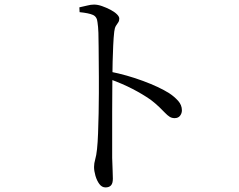

<svg xmlns="http://www.w3.org/2000/svg" viewBox="-20 -778 1040 837"><path d="M440 39Q424 39 413 24Q402 9 396 -12Q390 -33 390 -50Q390 -66 395 -83Q400 -100 403 -128Q406 -156 407.5 -197.5Q409 -239 410 -284.5Q411 -330 411 -372Q411 -414 411 -442Q411 -473 410.5 -506.5Q410 -540 410 -573Q410 -606 409 -634.5Q408 -663 405 -681Q403 -705 385 -713Q367 -721 327 -725L326 -746Q346 -750 361 -754Q376 -758 390 -758Q406 -758 424.5 -751.5Q443 -745 460.5 -736Q478 -727 489 -716.5Q500 -706 500 -697Q500 -687 495.5 -680.5Q491 -674 485.5 -665.5Q480 -657 478 -640Q475 -614 473.5 -579Q472 -544 471 -508.5Q470 -473 470 -445Q470 -424 469.5 -382.5Q469 -341 469 -289.5Q469 -238 469 -186Q469 -134 469 -90Q470 -57 471 -34.5Q472 -12 472 1Q472 21 464 30Q456 39 440 39ZM741 -263Q729 -263 719.5 -269Q710 -275 699.5 -286Q689 -297 674 -311.5Q659 -326 637 -343Q601 -368 557.5 -390.5Q514 -413 459 -433V-466Q534 -451 604 -425Q674 -399 717 -372Q740 -357 756.5 -338.5Q773 -320 773 -297Q773 -284 765 -273.5Q757 -263 741 -263Z"/></svg>

Font: Noto Serif TC
Style: Regular
Weight: 400
Designer: Ryoko NISHIZUKA  (kana & ideographs); Frank Grießhammer (Latin, Greek & Cyrillic); Wenlong ZHANG  (bopomofo); Sandoll Co
Foundry: Adobe
Version: Version 2.003-H1;hotconv 1.1.1;makeotfexe 2.6.0